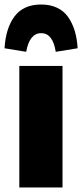

<svg xmlns="http://www.w3.org/2000/svg" viewBox="-58 -824 361 844"><path d="M123 -804.2Q162.6 -804.2 192.6 -790Q222.7 -775.9 241.2 -749.5Q259.8 -723.1 270.3 -689Q280.8 -654.8 283.2 -611.8L187 -596.2Q174.3 -678.2 123 -678.2Q71.8 -678.2 57.1 -596.2L-38.1 -611.8Q-32.7 -700.7 6.3 -752.4Q45.4 -804.2 123 -804.2ZM216.8 -534.2V0H26.9V-534.2Z"/></svg>

Font: Fira Sans Compressed Heavy
Style: Regular
Weight: 900
Width: 1
Designer: Carrois Corporate & Edenspiekermann AG
Foundry: Carrois Corporate GbR & Edenspiekermann AG
Version: Version 4.203;PS 004.203;hotconv 1.0.88;makeotf.lib2.5.64775